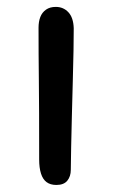

<svg xmlns="http://www.w3.org/2000/svg" viewBox="-20 -520 324 551"><path d="M141.8 10.8Q124.6 10.8 113.7 2.7Q102.8 -5.4 97.6 -22Q92.4 -38.6 92.4 -62Q92.4 -140.4 92.2 -195.1Q92 -249.8 91.5 -290.3Q91 -330.8 90.8 -365.8Q90.6 -400.8 90.6 -440.4Q90.6 -458 95.7 -471.2Q100.8 -484.4 112 -492.3Q123.2 -500.2 140.2 -500.2Q161.8 -500.2 176.2 -484.9Q190.6 -469.6 191.6 -439Q191.6 -416.8 191 -376.5Q190.4 -336.2 188.9 -287Q187.4 -237.8 186.3 -188.5Q185.2 -139.2 184.2 -98Q183.2 -56.8 183.2 -32.6Q183.2 -13.8 173.2 -1.5Q163.2 10.8 141.8 10.8Z"/></svg>

Font: Shantell Sans Light
Style: Regular
Weight: 300
Designer: Stephen Nixon, Anya Danilova, Shantell Martin
Foundry: Arrow Type
Version: Version 1.011;[c5ecc13dd]